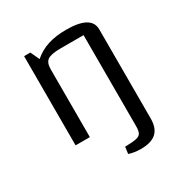

<svg xmlns="http://www.w3.org/2000/svg" viewBox="-160 -634 892 932"><g transform="rotate(-30 286.0 -167.5)"><path d="M479 -430V70Q479 123 451 148.5Q423 174 364 174Q330 174 298 164L303 126Q346 125 365.5 121Q385 117 392 105Q399 93 399 66V-444H272Q217 -444 197.5 -430.5Q178 -417 178 -380V0H98V-500H133L156 -450Q192 -481 236 -495Q280 -509 339 -509Q479 -509 479 -430Z"/></g></svg>

Font: Changa Light
Style: Regular
Weight: 300
Designer: Eduardo Rodriguez Tunni
Foundry: Eduardo Rodriguez Tunni
Version: Version 2.002; ttfautohint (v1.5) -l 8 -r 50 -G 110 -x 14 -H